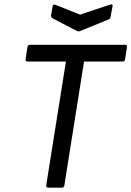

<svg xmlns="http://www.w3.org/2000/svg" viewBox="-20 -860 602 880"><path d="M484.9 -838.9Q490.2 -840.8 493.4 -839.4Q496.6 -837.9 496.1 -833L486.8 -783.2Q485.4 -773.4 478 -771L347.2 -717.8Q339.8 -714.8 333 -717.8L221.2 -775.9Q212.9 -780.8 213.9 -789.1L221.2 -831.1Q222.7 -841.8 233.9 -837.9L347.2 -793ZM201.2 0Q190.4 0 191.9 -11.2L282.2 -578.1H106Q95.7 -578.1 97.2 -587.9L106 -645Q107.4 -654.8 118.2 -654.8H554.2Q563.5 -654.8 562 -645L553.2 -587.9Q551.8 -578.1 542 -578.1H365.2L274.9 -9.8Q273.4 0 264.2 0Z"/></svg>

Font: Sofia Sans
Style: Italic
Weight: 400
Italic angle: -9°
Designer: Botio Nikoltchev, Ani Petrova
Foundry: lettersoup
Version: Version 4.100